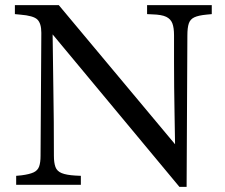

<svg xmlns="http://www.w3.org/2000/svg" viewBox="-20 -720 877 748"><path d="M679 8 185 -586Q186 -530 186.5 -475.5Q187 -421 188 -364.5Q189 -308 189.5 -246Q190 -184 190 -113Q190 -86 196 -69.5Q202 -53 220.5 -45.5Q239 -38 274 -36L295 -35V0H43V-35L64 -37Q95 -41 111 -48.5Q127 -56 132.5 -71.5Q138 -87 138 -113L141 -592Q141 -629 125.5 -644Q110 -659 59 -663L38 -665V-700H209L662 -158Q661 -223 660 -277Q659 -331 658.5 -380.5Q658 -430 658 -479Q658 -528 658 -582Q658 -612 651.5 -629Q645 -646 627.5 -654.5Q610 -663 574 -664L553 -665V-700H805V-665L784 -663Q753 -660 737 -652.5Q721 -645 715.5 -628.5Q710 -612 710 -582L707 8Z"/></svg>

Font: Hedvig Letters Serif 18pt
Style: Regular
Weight: 400
Designer: Alexander Örn & Tor Weibull
Foundry: Kanon Foundry
Version: Version 1.000